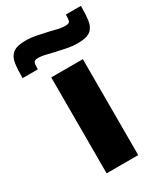

<svg xmlns="http://www.w3.org/2000/svg" viewBox="-231 -805 764 884"><g transform="rotate(-30 150.5 -363.5)"><path d="M67 0V-510H235V0ZM-49 -573Q-49 -619 -44.5 -650.5Q-40 -682 -19.5 -699Q1 -716 48 -716Q78 -716 109 -709.5Q140 -703 167 -697Q189 -691 207.5 -687Q226 -683 242 -683Q263 -683 266.5 -692.5Q270 -702 270 -727H350Q350 -682 345.5 -650Q341 -618 320.5 -601.5Q300 -585 254 -585Q222 -585 192 -591.5Q162 -598 134 -604Q112 -610 93 -614Q74 -618 59 -618Q39 -618 35.5 -608Q32 -598 32 -573Z"/></g></svg>

Font: Saira SemiExpanded
Style: Bold
Weight: 700
Width: 6
Designer: Hector Gatti with collaboration of the Omnibus-Type team
Foundry: Omnibus-Type
Version: Version 1.101